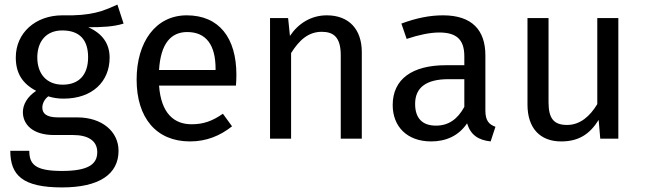

<svg xmlns="http://www.w3.org/2000/svg" viewBox="-20 -606 2817 839"><path d="M252 -473C327 -473 365 -433 365 -356C365 -280 326 -236 254 -236C182 -236 143 -285 143 -355C143 -424 181 -473 252 -473ZM493 -586C431 -558 383 -536 252 -539C136 -539 49 -463 49 -355C49 -287 77 -241 138 -209C100 -184 80 -150 80 -116C80 -63 122 -16 216 -16H299C365 -16 405 9 405 59C405 112 365 141 251 141C135 141 108 113 108 53H25C25 160 79 213 251 213C414 213 498 155 498 53C498 -31 426 -93 318 -93H234C180 -93 165 -112 165 -136C165 -155 176 -174 191 -185C213 -178 234 -175 258 -175C384 -175 459 -250 459 -354C459 -415 428 -459 366 -487C426 -487 476 -489 520 -503Z M922 -300H675C682 -417 728 -466 798 -466C881 -466 922 -409 922 -306ZM1013 -279C1013 -440 938 -539 796 -539C660 -539 577 -422 577 -258C577 -91 663 12 810 12C883 12 942 -13 994 -54L954 -109C908 -77 869 -63 817 -63C741 -63 684 -110 675 -232H1011C1012 -244 1013 -261 1013 -279Z M1408 -539C1339 -539 1283 -503 1247 -449L1239 -527H1160V0H1252V-374C1287 -430 1327 -467 1386 -467C1437 -467 1469 -444 1469 -365V0H1561V-378C1561 -478 1505 -539 1408 -539Z M1885 -57C1825 -57 1794 -90 1794 -152C1794 -224 1843 -260 1940 -260H2009V-139C1979 -84 1939 -57 1885 -57ZM2101 -123V-364C2101 -474 2043 -539 1916 -539C1857 -539 1799 -527 1734 -503L1757 -436C1811 -454 1860 -464 1899 -464C1972 -464 2009 -436 2009 -360V-321H1928C1781 -321 1696 -260 1696 -147C1696 -53 1759 12 1864 12C1928 12 1984 -12 2021 -67C2037 -15 2071 6 2124 12L2145 -52C2118 -62 2101 -77 2101 -123Z M2682 -527H2590V-151C2558 -98 2515 -60 2458 -60C2401 -60 2377 -87 2377 -159V-527H2285V-149C2285 -46 2340 12 2432 12C2507 12 2556 -18 2596 -82L2603 0H2682Z"/></svg>

Font: Fira Math
Style: Regular
Weight: 400
Designer: Xiangdong Zeng
Foundry: Xiangdong Zeng
Version: Version 0.3.4